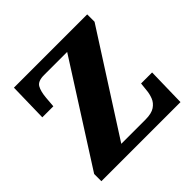

<svg xmlns="http://www.w3.org/2000/svg" viewBox="-175 -893 1071 1071"><g transform="rotate(-45 360.5 -357.0)"><path d="M46 0V-57L421 -645H239Q190 -645 175.5 -619.5Q161 -594 157 -547L152 -485H65L70 -714H648V-656L272 -69H462Q511 -69 536 -86Q561 -103 571 -129Q581 -155 583 -182L588 -229H675L670 0Z"/></g></svg>

Font: Noto Serif Sinhala Black
Style: Regular
Weight: 900
Designer: Jelle Bosma - Monotype Design Team
Foundry: Monotype Imaging Inc.
Version: Version 2.007; ttfautohint (v1.8.4.7-5d5b)